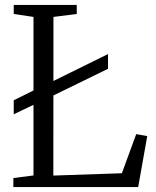

<svg xmlns="http://www.w3.org/2000/svg" viewBox="-20 -763 638 783"><path d="M34.5 0V-37L116.5 -47.5V-694L36 -706V-743H293V-706L198 -694L197.5 -47L477 -56.5L535.5 -216L580.5 -208L543.5 0ZM36 -297V-354L136.5 -404L180 -424L420.5 -542.5V-482.5L179 -364.5L136.5 -345Z"/></svg>

Font: Merriweather 48pt Light
Style: Regular
Weight: 300
Version: Version 2.100